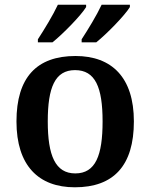

<svg xmlns="http://www.w3.org/2000/svg" viewBox="-20 -786 640 816"><path d="M327 -619V-606H389C434 -642 511 -721 532 -756V-766H412C391 -721 355 -662 327 -619ZM141 -619V-606H203C248 -642 325 -721 346 -756V-766H226C205 -721 169 -662 141 -619ZM298 10C463 10 549 -82 549 -270C549 -457 455 -548 301 -548C136 -548 50 -457 50 -270C50 -82 144 10 298 10ZM300 -49C215 -49 183 -125 183 -270C183 -415 214 -488 299 -488C385 -488 416 -415 416 -270C416 -125 386 -49 300 -49Z"/></svg>

Font: Noto Serif Georgian SemiBold
Style: Regular
Weight: 600
Designer: Monotype Design Team, Akaki Razmadze
Foundry: Google LLC
Version: Version 2.003